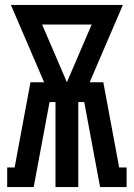

<svg xmlns="http://www.w3.org/2000/svg" viewBox="-20 -755 540 775"><path d="M9 0V-79H39L103 -423H158L24 -735H476L342 -423H397L461 -79H491V0H384L320 -343H296V0H204V-343H180L116 0ZM250 -423 350 -656H150Z"/></svg>

Font: Iosevka Curly Slab
Style: Bold
Weight: 700
Monospace: yes
Designer: Belleve Invis
Foundry: Belleve Invis
Version: Version 22.1.2; ttfautohint (v1.8.4)